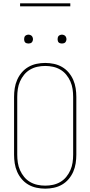

<svg xmlns="http://www.w3.org/2000/svg" viewBox="-20 -1119 540 1147"><path d="M250 8Q224 8 198 2.5Q172 -3 149.5 -16Q127 -29 110 -49Q93 -69 82.5 -93Q72 -117 68 -143Q64 -169 64 -195V-540Q64 -566 68 -592Q72 -618 82.5 -642Q93 -666 110 -686Q127 -706 149.5 -719Q172 -732 198 -737.5Q224 -743 250 -743Q276 -743 302 -737.5Q328 -732 350.5 -719Q373 -706 390 -686Q407 -666 417.5 -642Q428 -618 432 -592Q436 -566 436 -540V-195Q436 -169 432 -143Q428 -117 417.5 -93Q407 -69 390 -49Q373 -29 350.5 -16Q328 -3 302 2.5Q276 8 250 8ZM250 -10Q274 -10 297 -15Q320 -20 340.5 -32Q361 -44 376 -62.5Q391 -81 400.5 -102.5Q410 -124 413.5 -147.5Q417 -171 417 -195V-540Q417 -564 413.5 -587.5Q410 -611 400.5 -632.5Q391 -654 376 -672.5Q361 -691 340.5 -703Q320 -715 297 -720Q274 -725 250 -725Q226 -725 203 -720Q180 -715 159.5 -703Q139 -691 124 -672.5Q109 -654 99.5 -632.5Q90 -611 86.5 -587.5Q83 -564 83 -540V-195Q83 -171 86.5 -147.5Q90 -124 99.5 -102.5Q109 -81 124 -62.5Q139 -44 159.5 -32Q180 -20 203 -15Q226 -10 250 -10ZM350 -859Q345 -859 339.5 -860.5Q334 -862 330.5 -865.5Q327 -869 325.5 -874.5Q324 -880 324 -885Q324 -890 325.5 -895.5Q327 -901 330.5 -904.5Q334 -908 339.5 -910Q345 -912 350 -912Q355 -912 360.5 -910Q366 -908 369.5 -904.5Q373 -901 375 -895.5Q377 -890 377 -885Q377 -880 375 -874.5Q373 -869 369.5 -865.5Q366 -862 360.5 -860.5Q355 -859 350 -859ZM150 -859Q145 -859 139.5 -860.5Q134 -862 130.5 -865.5Q127 -869 125.5 -874.5Q124 -880 124 -885Q124 -890 125.5 -895.5Q127 -901 130.5 -904.5Q134 -908 139.5 -910Q145 -912 150 -912Q155 -912 160.5 -910Q166 -908 169.5 -904.5Q173 -901 175 -895.5Q177 -890 177 -885Q177 -880 175 -874.5Q173 -869 169.5 -865.5Q166 -862 160.5 -860.5Q155 -859 150 -859ZM400 -1081H100V-1099H400Z"/></svg>

Font: Iosevka Term Curly Thin
Style: Regular
Weight: 100
Designer: Belleve Invis
Foundry: Belleve Invis
Version: Version 32.3.0